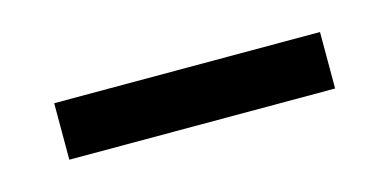

<svg xmlns="http://www.w3.org/2000/svg" viewBox="-26 -736 405 199"><g transform="rotate(-15 176.0 -636.5)"><path d="M318.4 -606.4V-667H33.2V-606.4Z"/></g></svg>

Font: Ride
Style: Regular
Weight: 400
Version: Version 3.000